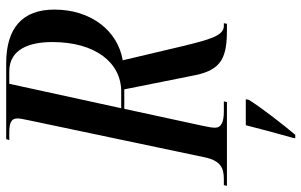

<svg xmlns="http://www.w3.org/2000/svg" viewBox="-226 -557 975 621"><g transform="rotate(-90 261.5 -246.5)"><path d="M-29 0H242L244 -10H211C178 -10 159 -18 159 -38C159 -48 161 -59 165 -78L220 -332H283L329 -102C347 -15 389 0 477 0H495L497 -10H488C456 -10 444 -58 424 -138L377 -337C472 -353 541 -439 541 -558C541 -661 482 -714 367 -714H122L119 -704H141C171 -704 189 -700 189 -677C189 -671 187 -660 183 -641L63 -71C52 -20 28 -10 -7 -10H-27ZM276 -342H222L301 -704H341C414 -704 436 -637 436 -565C436 -425 369 -342 276 -342ZM126 214 125 221H136C169 182 224 111 249 71L251 61H167C155 109 141 160 126 214Z"/></g></svg>

Font: Noto Serif Display ExtraCondensed Medium
Style: Italic
Weight: 500
Width: 2
Italic angle: -12°
Designer: Monotype Design Team
Foundry: Monotype Imaging Inc.
Version: Version 2.009